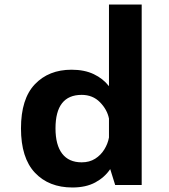

<svg xmlns="http://www.w3.org/2000/svg" viewBox="-20 -820 750 851"><path d="M301 11Q196.5 11 134.8 -54.5Q73 -120 73 -251Q73 -382 134.5 -446.5Q196 -511 297 -511Q354.5 -511 395.8 -491.2Q437 -471.5 463 -438V-800H608V0H490.5L468.5 -70.5Q444 -34 402.5 -11.5Q361 11 301 11ZM226 -251Q226 -177.5 255.5 -139Q285 -100.5 342 -100.5Q376.5 -100.5 401.8 -116.5Q427 -132.5 442.5 -157.8Q458 -183 463 -210.5V-294.5Q455 -334.5 423 -367Q391 -399.5 342 -399.5Q226 -399.5 226 -251Z"/></svg>

Font: League Mono SemiBold
Style: Regular
Weight: 600
Width: 6
Designer: Tyler Finck
Foundry: The League of Moveable Type / Tyler Finck
Version: Version 2.300;RELEASE